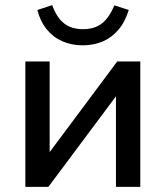

<svg xmlns="http://www.w3.org/2000/svg" viewBox="-20 -730 647 750"><path d="M79 0V-490H174V-109H154L438 -490H528V0H433V-382H454L169 0ZM303 -553Q259 -553 223 -569Q187 -585 162 -616Q137 -647 126 -691L184 -710Q201 -662 230 -639Q259 -616 304 -616Q349 -616 377.5 -638Q406 -660 427 -709L483 -691Q468 -643 441.5 -612.5Q415 -582 380 -567.5Q345 -553 303 -553Z"/></svg>

Font: Nunito Sans 11pt SemiBold
Style: Regular
Weight: 600
Version: Version 3.101;gftools[0.9.27]